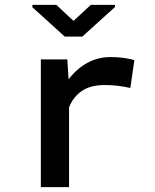

<svg xmlns="http://www.w3.org/2000/svg" viewBox="-20 -774 640 794"><path d="M438.5 -538.1Q452.6 -538.1 466.8 -537.1Q481 -536.1 493.9 -534.2Q506.8 -532.2 517.6 -530Q528.3 -527.8 535.6 -524.9L519 -410.2Q465.3 -422.4 413.1 -422.4Q354.5 -422.4 318.6 -397.9Q282.7 -373.5 265.6 -330.1V0H148.9V-528.3H258.3L263.7 -445.8Q295.9 -488.8 340.1 -513.4Q384.3 -538.1 438.5 -538.1ZM284.2 -687.5 355.5 -753.9H455.6V-745.1L320.3 -622.6H248L113.8 -744.1V-753.9H212.9Z"/></svg>

Font: Roboto Mono
Style: Regular
Weight: 500
Designer: Google
Version: Version 2.000986; 2015; ttfautohint (v1.3)